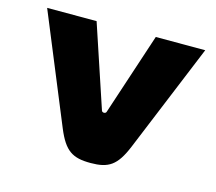

<svg xmlns="http://www.w3.org/2000/svg" viewBox="-80 -598 794 705"><g transform="rotate(15 317.5 -245.5)"><path d="M17 -500 187 -87C219 -10 249 9 318 9C386 9 416 -10 448 -87L618 -500H430L327 -188C326 -184 322 -182 318 -182C314 -182 310 -184 309 -188L205 -500Z"/></g></svg>

Font: LT Wave Black
Style: Regular
Weight: 900
Designer: Daniel Lyons
Version: Version 2.5 (Glyphs App)